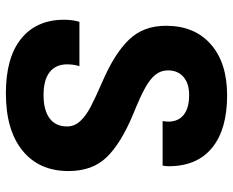

<svg xmlns="http://www.w3.org/2000/svg" viewBox="-88 -676 774 637"><g transform="rotate(90 298.5 -357.0)"><path d="M45 -183Q45 -212 52 -234H199Q193 -215 193 -193Q193 -156 218.5 -135.5Q244 -115 295 -115Q345 -115 372 -135Q399 -155 399 -193Q399 -218 381 -237Q363 -256 334.5 -271Q306 -286 251 -310Q158 -350 111.5 -398Q65 -446 65 -521Q65 -616 126.5 -670Q188 -724 296 -724Q409 -724 470 -674Q531 -624 531 -530Q531 -522 529 -510H381Q383 -520 383 -529Q383 -562 360.5 -580Q338 -598 295 -598Q256 -598 234.5 -579Q213 -560 213 -528Q213 -504 227.5 -486Q242 -468 272 -451.5Q302 -435 359 -412Q455 -372 501 -324.5Q547 -277 547 -198Q547 -100 479 -45Q411 10 289 10Q170 10 107.5 -41Q45 -92 45 -183Z"/></g></svg>

Font: Noto Sans Georgian
Style: Regular
Weight: 600
Designer: Monotype Design team
Foundry: Monotype Imaging Inc.
Version: Version 1.000